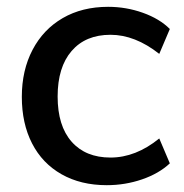

<svg xmlns="http://www.w3.org/2000/svg" viewBox="-20 -536 539 563"><path d="M44 -252Q44 -330 75.5 -390Q107 -450 164 -483Q221 -516 297 -516Q350 -516 399 -498.5Q448 -481 478 -451L447 -378Q376 -434 304 -434Q231 -434 190 -386.5Q149 -339 149 -253Q149 -167 190 -120.5Q231 -74 304 -74Q378 -74 447 -130L478 -57Q446 -27 396.5 -10Q347 7 293 7Q217 7 160.5 -25Q104 -57 74 -115.5Q44 -174 44 -252Z"/></svg>

Font: Muli SemiBold
Style: Regular
Weight: 600
Designer: Vernon Adams
Foundry: Vernon Adams
Version: Version 2.000